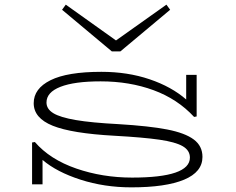

<svg xmlns="http://www.w3.org/2000/svg" viewBox="-20 -793 1017 826"><path d="M851 -118Q851 -53 772 -20Q693 13 545 13Q429 13 326.5 -20Q224 -53 163 -105V0H118V-180L130 -182Q195 -107 308 -68Q421 -29 548 -29Q797 -29 797 -115Q797 -146 766 -164Q735 -182 666 -192Q597 -202 472 -209Q289 -219 207 -252Q125 -285 125 -349Q125 -412 197.5 -448Q270 -484 416 -484Q529 -484 623.5 -452Q718 -420 781 -365V-471H826V-292L815 -290Q744 -367 640.5 -405Q537 -443 413 -443Q300 -443 240 -419.5Q180 -396 180 -352Q180 -324 209.5 -306Q239 -288 306.5 -276.5Q374 -265 489 -259Q622 -251 699 -236Q776 -221 813.5 -193Q851 -165 851 -118ZM712 -751 498 -572H461L247 -751L263 -773L479 -619L696 -773Z"/></svg>

Font: BioRhyme Expanded Light
Style: Regular
Weight: 300
Width: 7
Designer: Aoife Mooney
Foundry: Aoife Mooney Type
Version: Version 1.000